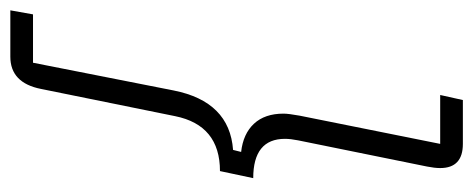

<svg xmlns="http://www.w3.org/2000/svg" viewBox="-316 -502 938 381"><g transform="rotate(90 153.5 -311.0)"><path d="M-17 138 -9 93H87L142 -186Q164 -297 260 -304L264 -320Q228 -324 208 -345.5Q188 -367 188 -404Q188 -414 192 -436L248 -715H151L161 -760H248Q296 -760 296 -715Q296 -704 293 -689L241 -433Q238 -418 238 -407Q238 -344 316 -344L302 -278Q211 -278 193 -189L139 77Q127 138 75 138Z"/></g></svg>

Font: IBM Plex Sans Light
Style: Italic
Weight: 300
Italic angle: -11.31°
Designer: Mike Abbink, Paul van der Laan, Pieter van Rosmalen
Foundry: Bold Monday
Version: Version 3.0